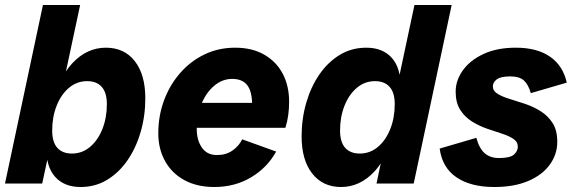

<svg xmlns="http://www.w3.org/2000/svg" viewBox="-40 -735 2316 769"><path d="M283 14Q217 14 180.5 -27Q144 -68 146 -145L168 -304Q192 -420 250 -482Q308 -544 384 -544Q458 -544 500 -490Q542 -436 542 -341Q542 -271 523.5 -207Q505 -143 471 -93.5Q437 -44 389.5 -15Q342 14 283 14ZM-20 0 132 -715H281L210 -383L166 -265L159 -139L129 0ZM248 -120Q289 -120 320.5 -146.5Q352 -173 370 -218Q388 -263 388 -318Q388 -364 367.5 -387Q347 -410 309 -410Q268 -410 236.5 -383.5Q205 -357 187 -312Q169 -267 169 -212Q169 -166 189.5 -143Q210 -120 248 -120Z M818 14Q749 14 698.5 -13.5Q648 -41 621 -90Q594 -139 594 -201Q594 -271 617 -333Q640 -395 681.5 -442.5Q723 -490 779 -517Q835 -544 902 -544Q970 -544 1018.5 -516Q1067 -488 1092.5 -439.5Q1118 -391 1118 -327Q1118 -301 1114.5 -274.5Q1111 -248 1103 -223H678L700 -323H1016L966 -265Q968 -276 969 -288Q970 -300 970 -312Q970 -368 950.5 -393.5Q931 -419 890 -419Q851 -419 818.5 -392Q786 -365 767 -319Q748 -273 748 -218Q748 -174 768.5 -144Q789 -114 829 -114Q865 -114 891 -132Q917 -150 930 -177L1066 -128Q1031 -64 966 -25Q901 14 818 14Z M1326 14Q1253 14 1210.5 -40Q1168 -94 1168 -189Q1168 -259 1186.5 -323Q1205 -387 1239 -436.5Q1273 -486 1320.5 -515Q1368 -544 1427 -544Q1493 -544 1529.5 -503Q1566 -462 1564 -385L1542 -226Q1518 -111 1460 -48.5Q1402 14 1326 14ZM1401 -120Q1442 -120 1473.5 -146.5Q1505 -173 1523 -218Q1541 -263 1541 -318Q1541 -364 1520.5 -387Q1500 -410 1462 -410Q1421 -410 1389.5 -383.5Q1358 -357 1340 -312Q1322 -267 1322 -212Q1322 -166 1342.5 -143Q1363 -120 1401 -120ZM1468 0 1499 -147 1544 -265 1551 -391 1620 -715H1769L1617 0Z M1940 14Q1845 14 1788 -25Q1731 -64 1721 -140L1868 -183Q1879 -141 1901 -121.5Q1923 -102 1959 -102Q2003 -102 2018.5 -116Q2034 -130 2034 -147Q2034 -167 2016 -179Q1998 -191 1969.5 -200Q1941 -209 1909.5 -220Q1878 -231 1849.5 -249Q1821 -267 1803 -295.5Q1785 -324 1785 -368Q1785 -413 1814 -453.5Q1843 -494 1897 -519Q1951 -544 2026 -544Q2111 -544 2163 -508Q2215 -472 2230 -404L2086 -362Q2076 -397 2058 -413Q2040 -429 2004 -429Q1965 -429 1949.5 -417Q1934 -405 1934 -389Q1934 -371 1952.5 -359.5Q1971 -348 2000.5 -339Q2030 -330 2063 -319Q2096 -308 2125.5 -289.5Q2155 -271 2173.5 -242Q2192 -213 2192 -167Q2192 -117 2162 -75.5Q2132 -34 2075.5 -10Q2019 14 1940 14Z"/></svg>

Font: Radio Canada Big
Style: Bold Italic
Weight: 700
Italic angle: -12°
Designer: Étienne Aubert Bonn
Foundry: Coppers and Brasses
Version: Version 1.001